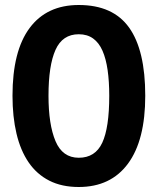

<svg xmlns="http://www.w3.org/2000/svg" viewBox="-20 -734 631 768"><path d="M30 -351Q30 -530 98.5 -622Q167 -714 295 -714Q432 -714 496.5 -623.5Q561 -533 561 -351Q561 -173 492 -79.5Q423 14 295 14Q227 14 177 -11.5Q127 -37 94.5 -84.5Q62 -132 46 -199.5Q30 -267 30 -351ZM174 -351Q174 -236 202 -169.5Q230 -103 295 -103Q361 -103 389 -163Q417 -223 417 -351Q417 -408 410.5 -453.5Q404 -499 390 -531Q376 -563 352.5 -580Q329 -597 295 -597Q230 -597 202 -534.5Q174 -472 174 -351Z"/></svg>

Font: PT Sans Caption
Style: Bold
Weight: 700
Designer: A.Korolkova, O.Umpeleva, V.Yefimov
Foundry: ParaType Ltd
Version: Version 2.003W OFL